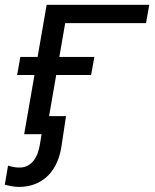

<svg xmlns="http://www.w3.org/2000/svg" viewBox="-24 -548 631 784"><path d="M572.3 -453.6H242.2L163.6 0H74.7L166.5 -528.3H585.4ZM348.1 -241.7H45.9L59.1 -315.4H361.3ZM245.6 -73.7 228 43Q223.1 80.1 210 111.6Q196.8 143.1 174.8 166.3Q152.8 189.5 122.1 202.4Q91.3 215.3 51.8 215.3Q37.1 214.8 23.4 212.4Q9.8 210 -4.4 206.1L8.8 128.4Q20 131.8 31.7 134Q43.5 136.2 55.2 136.2Q75.2 136.2 89.6 128.2Q104 120.1 114 106.9Q124 93.8 129.9 77.1Q135.7 60.5 138.7 43.5L157.7 -73.7Z"/></svg>

Font: Roboto Mono
Style: Italic
Weight: 400
Designer: Google
Version: Version 2.000985; 2015; ttfautohint (v1.3)